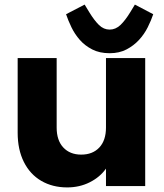

<svg xmlns="http://www.w3.org/2000/svg" viewBox="-20 -811 714 837"><path d="M613 -558V0H442V-76Q416 -39 371.5 -16.5Q327 6 273 6Q209 6 160 -22.5Q111 -51 84 -105Q57 -159 57 -232V-558H227V-255Q227 -199 256 -168Q285 -137 334 -137Q384 -137 413 -168Q442 -199 442 -255V-558ZM458 -579Q414 -579 382 -595.5Q350 -612 328 -637Q306 -662 291.5 -692Q277 -722 268 -749L349 -791L369 -758Q391 -722 411.5 -702Q432 -682 458 -682Q484 -682 505 -702Q526 -722 548 -758L568 -791L648 -749Q639 -722 624 -692Q609 -662 586 -637Q563 -612 531.5 -595.5Q500 -579 458 -579Z"/></svg>

Font: IBM-Poppins
Style: Poppins-Bold
Weight: 700
Designer: Mike Abbink, Paul van der Laan, Pieter van Rosmalen, Ben Mitchell, Mark Frömberg
Foundry: Bold Monday
Version: Version 1.1